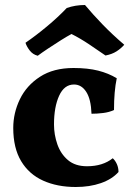

<svg xmlns="http://www.w3.org/2000/svg" viewBox="-20 -739 517 768"><path d="M454 -51Q428 -22 383.5 -6.5Q339 9 283 9Q209 9 152.5 -16.5Q96 -42 64.5 -94.5Q33 -147 33 -227Q33 -287 59.5 -342Q86 -397 140 -432Q194 -467 274 -467Q331 -467 372.5 -456.5Q414 -446 447 -426Q436 -374 436 -299Q417 -290 392.5 -287Q368 -284 346 -284Q344 -342 325 -371.5Q306 -401 276 -401Q237 -401 216.5 -356Q196 -311 196 -241Q196 -200 209.5 -161.5Q223 -123 252 -98.5Q281 -74 328 -74Q391 -74 431 -106Q441 -97 447.5 -82.5Q454 -68 454 -51ZM131 -516Q111 -521 98.5 -537.5Q86 -554 82 -568Q123 -596 168 -633.5Q213 -671 247 -707Q281 -719 320 -719Q350 -683 389 -642.5Q428 -602 477 -560Q464 -545 446 -533.5Q428 -522 402 -517Q372 -538 336 -562Q300 -586 266 -603Q249 -594 223.5 -578Q198 -562 172.5 -545Q147 -528 131 -516Z"/></svg>

Font: Vollkorn ExtraBold
Style: Regular
Weight: 800
Designer: Friedrich Althausen
Foundry: Friedrich Althausen
Version: Version 5.000; ttfautohint (v1.8.3)